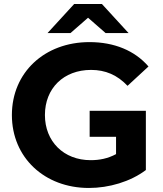

<svg xmlns="http://www.w3.org/2000/svg" viewBox="-20 -921 811 953"><path d="M417 -833 504 -757H618L486 -901H348L216 -757H330ZM425 -371V-242H556V-156C515 -134 474 -126 430 -126C296 -126 203 -219 203 -350C203 -483 296 -574 432 -574C503 -574 562 -549 613 -495L717 -591C649 -670 547 -712 424 -712C201 -712 39 -561 39 -350C39 -139 201 12 421 12C521 12 627 -19 704 -77V-371Z"/></svg>

Font: AWKNG-Font
Style: Bold
Weight: 700
Designer: Awakening Church
Foundry: Awakening Church
Version: Version 1.700;PS 001.700;hotconv 1.0.88;makeotf.lib2.5.64775